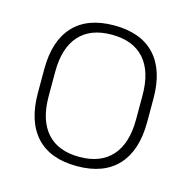

<svg xmlns="http://www.w3.org/2000/svg" viewBox="-82 -579 670 673"><g transform="rotate(15 253.0 -243.0)"><path d="M253 12Q155.5 12 105.2 -43Q55 -98 55 -201V-286.5Q55 -389.5 105.5 -444Q156 -498.5 253 -498.5Q350 -498.5 400.8 -444Q451.5 -389.5 451.5 -286.5V-201Q451.5 -98 400.8 -43Q350 12 253 12ZM253 -21.5Q330 -21.5 370.8 -67.2Q411.5 -113 411.5 -199.5V-288Q411.5 -374 371 -419.5Q330.5 -465 253 -465Q175.5 -465 135 -419.5Q94.5 -374 94.5 -288V-199.5Q94.5 -113 135 -67.2Q175.5 -21.5 253 -21.5Z"/></g></svg>

Font: Anek Gujarati Medium ExtraLight
Style: Regular
Weight: 250
Version: Version 1.003